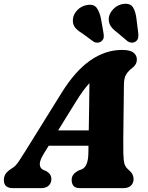

<svg xmlns="http://www.w3.org/2000/svg" viewBox="-43 -974 765 994"><path d="M183.5 -178Q162.5 -143.5 163 -124Q163.5 -104.5 178.5 -96L198.5 -87Q212 -78.5 217.5 -68.5Q223 -58.5 223 -48.5Q223 -25.5 208.8 -12.8Q194.5 0 171 0H24Q-23 0 -23 -41.5Q-23 -59.5 -14.2 -73.5Q-5.5 -87.5 21.5 -104.5Q37 -113 53.8 -138Q70.5 -163 88.5 -192L275 -492Q345 -605.5 423.5 -660.5Q502 -715.5 588.5 -715.5Q631 -715.5 648.2 -701.5Q665.5 -687.5 665.5 -666.5Q665.5 -639.5 641.5 -622Q622 -607.5 610.2 -588.8Q598.5 -570 598.5 -533Q598 -494.5 597.5 -444.2Q597 -394 596.2 -342.5Q595.5 -291 595.2 -248Q595 -205 595.5 -181Q596.5 -144.5 601.2 -126.2Q606 -108 629 -89Q648.5 -71.5 648.5 -46.5Q648.5 -26 634.8 -13Q621 0 596 0H371Q346.5 0 337.2 -12.2Q328 -24.5 328 -41.5Q328 -60 338 -71.8Q348 -83.5 367.5 -93L380 -97Q398 -105.5 406 -126.8Q414 -148 414.5 -181Q414.5 -189.5 414.8 -199.2Q415 -209 415 -219.5H209ZM349 -446 258 -299H416.5Q417.5 -356.5 418.5 -420.8Q419.5 -485 420 -543.5Q405 -527.5 387.5 -503.8Q370 -480 349 -446ZM663.5 -876 673 -800.5Q674 -788 672 -777.8Q670 -767.5 660 -759.5Q650 -752.5 638.2 -753.2Q626.5 -754 618 -760L563 -806.5Q537.5 -825 527.8 -842.8Q518 -860.5 520.5 -884Q525 -909 546.5 -929.8Q568 -950.5 598 -954Q632.5 -957.5 646 -935.2Q659.5 -913 663.5 -876ZM480 -876 493 -802Q495 -790 493.8 -779.8Q492.5 -769.5 482.5 -761Q473.5 -753.5 461.5 -753.2Q449.5 -753 440.5 -759L382.5 -801.5Q355 -818 343.8 -834.2Q332.5 -850.5 334.5 -874.5Q336.5 -899.5 357 -921.2Q377.5 -943 407.5 -948Q442.5 -954 457.8 -933Q473 -912 480 -876Z"/></svg>

Font: Fraunces 9pt S100
Style: Bold Italic
Weight: 700
Italic angle: -16°
Version: Version 1.000; ttfautohint (v1.8.3)